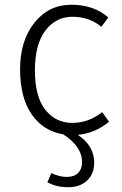

<svg xmlns="http://www.w3.org/2000/svg" viewBox="-20 -554 509 803"><path d="M374 126Q374 172.9 344.5 200.9Q314.9 229 264.6 229Q214.4 229 178.2 208L194.8 169.9Q229 186 259.5 186Q290 186 306.6 169.4Q323.2 152.8 323.2 125Q323.2 58.1 244.1 7.8Q160.2 -6.3 112.1 -76.2Q64 -146 64 -264.9Q64 -383.8 124 -459Q184.1 -534.2 278.1 -534.2Q372.1 -534.2 433.1 -481L403.8 -441.9Q353 -483.9 283.4 -483.9Q213.9 -483.9 169.9 -426.5Q126 -369.1 126 -259.5Q126 -149.9 169.4 -95Q212.9 -40 282 -40Q351.1 -40 407.2 -85L436 -44.9Q377 3.9 305.2 9.8Q374 55.7 374 126Z"/></svg>

Font: FiraSans-Light
Style: Regular
Weight: 300
Designer: Carrois Corporate & Edenspiekermann AG
Foundry: Carrois Corporate GbR & Edenspiekermann AG
Version: Version 3.106;PS 003.106;hotconv 1.0.70;makeotf.lib2.5.58329